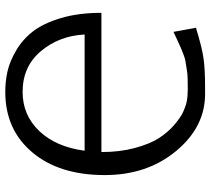

<svg xmlns="http://www.w3.org/2000/svg" viewBox="-54 -702 778 709"><g transform="rotate(90 334.5 -347.0)"><path d="M26.9 -333H541Q541 -400.9 526.1 -456.1Q511.2 -511.2 490.2 -544.2Q469.2 -577.1 441.7 -601.1Q414.1 -625 393.6 -634.5Q373 -644 355 -647.9Q335 -651.9 310.1 -651.9Q286.1 -651.9 268.1 -651.4Q250 -650.9 231.4 -647.5Q212.9 -644 204.3 -643.1Q195.8 -642.1 178 -635Q160.2 -627.9 155.5 -626Q150.9 -624 127 -613Q103 -602.1 97.2 -599.1L82 -682.1Q157.2 -705.1 197 -710.4Q236.8 -715.8 301.8 -715.8H327.1Q448.2 -715.8 537.1 -608.9Q626 -502 626 -345.2Q626 -177.2 542 -77.6Q458 22 318.8 22Q279.8 22 243.4 13.9Q207 5.9 166 -18.1Q125 -42 95.5 -80.1Q65.9 -118.2 46.4 -183.1Q26.9 -248 26.9 -333ZM106.9 -271Q111.8 -176.8 168.5 -109.4Q225.1 -42 318.8 -42Q404.8 -42 463.4 -103.5Q522 -165 536.1 -271Z"/></g></svg>

Font: CMU Sans Serif
Style: Medium
Weight: 500
Version: Version 0.7.0